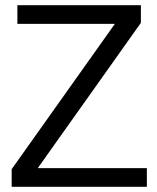

<svg xmlns="http://www.w3.org/2000/svg" viewBox="-20 -720 606 740"><path d="M25 0V-68L422 -627V-628H47V-700H523V-632L127 -74V-72H546V0Z"/></svg>

Font: Georama ExtraCondensed Thin
Style: Regular
Weight: 400
Version: Version 1.001